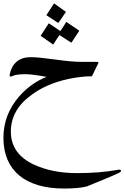

<svg xmlns="http://www.w3.org/2000/svg" viewBox="-20 -676 728 1124"><path d="M366.2 -606.4 321.3 -541.5 251.5 -586.9 296.4 -656.2ZM444.3 -496.1 397.9 -425.8 328.1 -470.7Q319.3 -458 309.8 -443.6Q300.3 -429.2 291.5 -415L217.8 -466.3L265.6 -539.6L333.5 -494.1Q341.8 -506.8 351.1 -521Q360.4 -535.2 368.2 -547.9ZM675.8 336.4Q634.3 355.5 587.4 374.8Q540.5 394 487.8 415.5Q462.9 421.9 429.7 424.8Q396.5 427.7 355 427.7Q270 427.7 203.9 408.2Q137.7 388.7 92.5 351.1Q47.4 313.5 23.7 258.1Q0 202.6 0 130.9Q0 -6.3 93.3 -112.8Q162.1 -190.4 252.9 -226.1Q210 -233.9 179 -237.8Q147.9 -241.7 127 -241.7Q100.6 -241.7 81.8 -238.8Q63 -235.8 51.3 -230.5Q46.4 -227.5 43 -227.5Q36.6 -227.5 36.6 -236.3Q36.6 -237.8 36.9 -239.5Q37.1 -241.2 37.6 -243.7Q47.9 -290.5 78.6 -315.9Q109.4 -341.3 160.2 -341.3Q184.6 -341.3 220.9 -337.6Q257.3 -334 306.2 -327.1Q355 -320.3 391.4 -317.1Q427.7 -314 453.6 -314H549.3Q556.2 -314 556.2 -308.6Q556.2 -308.1 555.9 -307.6Q555.7 -307.1 555.7 -306.6L518.1 -229.5Q484.4 -229.5 450.2 -225.3Q416 -221.2 380.9 -213.9Q318.4 -200.2 265.6 -178Q212.9 -155.8 168.5 -123.5Q43.5 -35.2 43.5 94.2Q43.5 225.6 180.7 288.6Q234.4 313 296.1 325.2Q357.9 337.4 433.1 337.4Q499.5 337.4 558.8 332.5Q618.2 327.6 671.9 317.9Q673.8 317.4 675.5 317.4Q677.2 317.4 678.7 317.4Q688.5 317.4 688.5 324.2Q688.5 329.6 675.8 336.4Z"/></svg>

Font: XB Zar
Style: Regular
Weight: 400
Designer: Behnam
Foundry: Irmug
Version: Version 8.005 2009